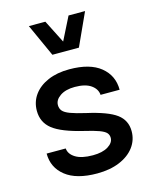

<svg xmlns="http://www.w3.org/2000/svg" viewBox="-118 -865 760 949"><g transform="rotate(-15 262.0 -390.5)"><path d="M259.3 -527.8Q364.3 -527.8 419.2 -483.2Q474.1 -438.5 474.1 -365.7H376.5Q374.5 -396 345.7 -416.3Q316.9 -436.5 263.2 -436.5Q216.3 -436.5 188 -417.2Q159.7 -397.9 159.7 -371.1Q159.7 -353.5 169.9 -341.3Q180.2 -329.1 206.8 -319.1Q233.4 -309.1 283.7 -297.4Q391.1 -273.4 434.8 -241Q478.5 -208.5 478.5 -152.8Q478.5 -107.4 451.7 -71.5Q424.8 -35.6 375.7 -15.1Q326.7 5.4 260.7 5.4Q154.8 5.4 99.4 -38.6Q43.9 -82.5 43.9 -154.3H141.6Q144 -125 174.8 -106Q205.6 -86.9 263.2 -86.9Q312.5 -86.9 341.3 -104.7Q370.1 -122.6 370.1 -147.9Q370.1 -163.1 360.6 -173.6Q351.1 -184.1 325.4 -193.6Q299.8 -203.1 251.5 -214.4Q141.6 -240.7 96.7 -276.1Q51.8 -311.5 51.8 -370.6Q51.8 -416.5 77.4 -451.9Q103 -487.3 149.7 -507.6Q196.3 -527.8 259.3 -527.8ZM122.1 -785.6H206.5L266.1 -668L325.2 -785.6H409.7L333.5 -618.7H197.8Z"/></g></svg>

Font: Estedad-FD SemiBold
Style: Regular
Weight: 600
Designer: Amin Abedi
Version: Version 7.3